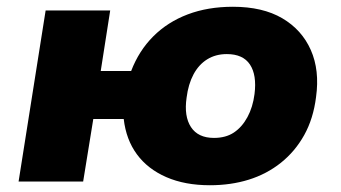

<svg xmlns="http://www.w3.org/2000/svg" viewBox="-20 -537 1009 568"><path d="M601 11Q527 11 472 -13Q417 -37 385 -80.5Q353 -124 346 -185H256L226 0H35L115 -506H306L278 -327H368Q391 -387 433.5 -429.5Q476 -472 535.5 -494.5Q595 -517 669 -517Q757 -517 815 -483Q873 -449 899.5 -389Q926 -329 915 -250Q907 -186 880 -137.5Q853 -89 811 -55.5Q769 -22 716 -5.5Q663 11 601 11ZM613 -129Q648 -129 672 -145Q696 -161 712 -190.5Q728 -220 733 -259Q740 -315 719.5 -346Q699 -377 651 -377Q618 -377 593 -361.5Q568 -346 552.5 -317Q537 -288 532 -248Q524 -193 545 -161Q566 -129 613 -129Z"/></svg>

Font: Nunito Sans 7pt Black
Style: Italic
Weight: 900
Italic angle: -9°
Version: Version 3.101;gftools[0.9.27]